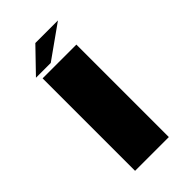

<svg xmlns="http://www.w3.org/2000/svg" viewBox="-250 -911 991 991"><g transform="rotate(-45 246.0 -415.0)"><path d="M115.5 0V-675H362V0ZM93.5 -701.5 218 -830.5H383L201.5 -701.5Z"/></g></svg>

Font: Anybody UltraExpanded ExtraBold
Style: Regular
Weight: 800
Width: 9
Designer: Tyler Finck
Foundry: Etcetera Type Company
Version: Version 1.010; ttfautohint (v1.8.3) -l 8 -r 50 -G 200 -x 14 